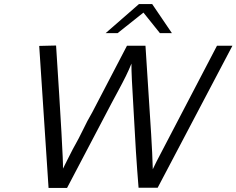

<svg xmlns="http://www.w3.org/2000/svg" viewBox="-20 -921 1164 945"><path d="M500 -758 664 -901H729L826 -758H767L686 -859L559 -758ZM173 -695 256 -697Q292 -143 290 -91L311 -133Q313 -136 326 -162.5Q339 -189 350 -208Q367 -238 385 -275Q403 -312 410 -325L434 -368L605 -696H696L724 -260Q730 -164 732 -88Q740 -107 788 -198L1048 -696H1124L756 3H662Q648 -168 638 -369Q626 -561 627 -608Q615 -578 599.5 -546.5Q584 -515 561 -472.5Q538 -430 529 -413L310 4H219Z"/></svg>

Font: Coval
Style: Light Italic
Weight: 300
Foundry: Context Ltd
Version: Version 001.000